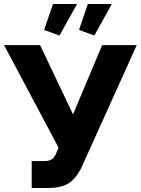

<svg xmlns="http://www.w3.org/2000/svg" viewBox="-27 -936 705 962"><path d="M271 -757.8 193.8 -786.1 238.8 -916H358.9ZM445.8 -757.8 369.1 -786.1 413.1 -916H533.2ZM131.8 5.9V-128.9H194.8Q220.2 -128.9 234.1 -139.2Q248 -149.4 256.8 -172.9L266.1 -196.8L-6.8 -710H173.8L338.9 -362.8L484.9 -710H658.2L380.9 -96.2Q352.5 -39.1 315.2 -16.6Q277.8 5.9 214.8 5.9Z"/></svg>

Font: Raleway-v4020 ExtraBold
Style: Regular
Weight: 800
Designer: Matt McInerney, Pablo Impallari, Rodrigo Fuenzalida
Foundry: Matt McInerney, Pablo Impallari, Rodrigo Fuenzalida
Version: Version 4.020;PS 004.020;hotconv 1.0.88;makeotf.lib2.5.64775